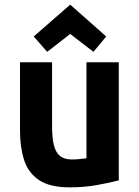

<svg xmlns="http://www.w3.org/2000/svg" viewBox="-20 -794 600 826"><path d="M280 12Q194 12 147.5 -19.5Q101 -51 83.5 -106.5Q66 -162 66 -233V-526H204V-251Q204 -203 211.5 -171Q219 -139 237.5 -123.5Q256 -108 289 -108Q303 -108 320.5 -109.5Q338 -111 352 -113V-526H491V-18Q453 -8 398 2Q343 12 280 12ZM183 -571 125 -637 282 -774 437 -637 382 -571 282 -648Z"/></svg>

Font: Ubuntu Sans Mono
Style: Regular
Weight: 400
Monospace: yes
Designer: Dalton Maag Ltd
Foundry: Dalton Maag Ltd
Version: Version 1.006